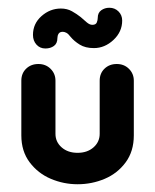

<svg xmlns="http://www.w3.org/2000/svg" viewBox="-20 -465 400 495"><path d="M237 -257Q237 -276 249.5 -288Q262 -300 281 -300Q300 -300 312.5 -287.5Q325 -275 325 -257V-116Q325 -75 304 -46.5Q283 -18 250 -4Q217 10 180 10Q144 10 111 -4Q78 -18 56.5 -46.5Q35 -75 35 -116V-257Q35 -276 47.5 -288Q60 -300 79 -300Q98 -300 110.5 -287.5Q123 -275 123 -257V-120Q123 -99 139 -85Q155 -71 180 -71Q205 -71 221 -85Q237 -99 237 -120ZM222 -341Q200 -341 185.5 -350Q171 -359 162 -370Q156 -378 151 -380.5Q146 -383 142 -383Q134 -383 131 -378Q128 -373 128 -367Q128 -353 119 -346.5Q110 -340 97 -340Q83 -340 74 -350Q65 -360 65 -375Q65 -404 87 -423.5Q109 -443 137 -443Q153 -443 165.5 -436Q178 -429 188 -421Q196 -414 203.5 -407.5Q211 -401 218 -401Q227 -401 229.5 -407Q232 -413 232 -419Q232 -432 241 -438.5Q250 -445 262 -445Q276 -445 285.5 -435.5Q295 -426 295 -412Q295 -383 272.5 -362Q250 -341 222 -341Z"/></svg>

Font: Dongle
Style: Bold
Weight: 700
Designer: Yanghee Ryu
Foundry: Yanghee Ryu
Version: Version 2.000